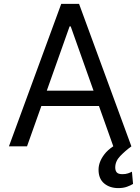

<svg xmlns="http://www.w3.org/2000/svg" viewBox="-20 -747 716 980"><path d="M650.6 0Q618.6 23.4 593.4 49.7Q568.2 76 568.2 108Q568.2 123.9 576 133Q583.8 142 605.1 142Q621.1 142 633.5 137.8Q646 133.5 653.4 129.3L659.1 191.8Q647.4 199.2 628.4 206.1Q609.4 213.1 583.8 213.1Q540.1 213.1 511.5 189.1Q483 165.1 483 119.3Q483 79.9 512.4 41.2Q528.8 19.2 558.2 -0.4L485.1 -206H191.1L117.9 0H25.6L292.6 -727.3H383.5ZM457.4 -284.1 340.9 -612.2H335.2L218.8 -284.1Z"/></svg>

Font: Linik Sans
Style: Regular
Weight: 400
Designer: Rasmus Andersson (font), Marc Monis (original base), Kil Hyung-jin (Pretendard portions), Cristiano Sobral (main changes
Foundry: rsms
Version: Version 3.018;May 31, 2022;FontCreator 14.0.0.2814 64-bit; t